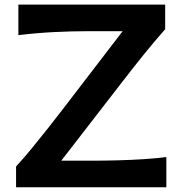

<svg xmlns="http://www.w3.org/2000/svg" viewBox="-20 -791 773 811"><path d="M47.9 0V-87.9Q76.7 -118.7 112.8 -162.6Q148.9 -206.5 185.8 -253.4Q222.7 -300.3 253.4 -340.3L498 -659.2H345.2Q280.8 -659.2 208.3 -655.5Q135.7 -651.9 57.6 -642.6V-771.5H677.7V-667.5Q630.4 -614.3 584.5 -557.1Q538.6 -500 492.7 -440.4L238.8 -112.3H376.5Q421.9 -112.3 477.5 -113.8Q533.2 -115.2 587.4 -118.7Q641.6 -122.1 682.6 -127.9V0Z"/></svg>

Font: Pinar SemiBold
Style: Regular
Weight: 600
Designer: Amin Abedi
Version: Version 3.000